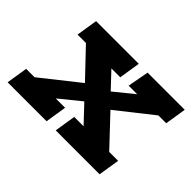

<svg xmlns="http://www.w3.org/2000/svg" viewBox="-105 -563 726 726"><g transform="rotate(45 258.5 -200.0)"><path d="M242.3 0 255.9 -85.5H305.9L225.6 -170.6L268.6 -176.2L157 -85.5H207L193.5 0H-14.8L-1.2 -85.5H43.6L208.8 -216.5L207.9 -190L89.5 -314.5H44.6L58.2 -400H286.4L272.9 -314.5H225.6L296.5 -239.3L258.6 -229.3L363.5 -314.5H317.8L333.6 -400H532.3L518.8 -314.5H476.9L321.2 -191.5L320.7 -215.2L442.9 -85.5H490.7L477.1 0Z"/></g></svg>

Font: Rokkitt SemiBold
Style: Italic
Weight: 600
Italic angle: -9°
Designer: Vernon Adams
Foundry: Vernon Adams
Version: Version 3.103